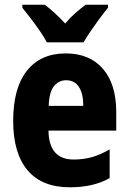

<svg xmlns="http://www.w3.org/2000/svg" viewBox="-20 -786 547 816"><path d="M259 -559Q361 -559 417.5 -493.5Q474 -428 474 -310V-231H186Q188 -108 293 -108Q334 -108 370 -118Q406 -128 446 -151V-29Q377 10 277 10Q158 10 97 -62.5Q36 -135 36 -272Q36 -412 94.5 -485.5Q153 -559 259 -559ZM261 -445Q230 -445 209.5 -420Q189 -395 187 -336H334Q334 -388 315.5 -416.5Q297 -445 261 -445ZM179 -606Q169 -626 150 -653.5Q131 -681 110.5 -708Q90 -735 75 -753V-766H170Q189 -752 211.5 -731.5Q234 -711 257 -686Q279 -712 301.5 -731.5Q324 -751 344 -766H439V-753Q423 -734 403.5 -707.5Q384 -681 365.5 -654Q347 -627 335 -606Z"/></svg>

Font: Noto Sans Telugu Condensed ExtraBold
Style: Regular
Weight: 800
Width: 3
Designer: Jelle Bosma - Monotype Design Team
Foundry: Monotype Imaging Inc.
Version: Version 2.005; ttfautohint (v1.8.4.7-5d5b)